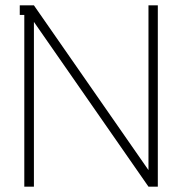

<svg xmlns="http://www.w3.org/2000/svg" viewBox="-20 -699 682 719"><path d="M571 -679H536V-62L107 -679H54V-643H71V0H107V-617L536 0H571Z"/></svg>

Font: Rawengulk
Style: Regular
Weight: 400
Version: Version 0.9